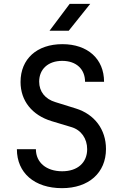

<svg xmlns="http://www.w3.org/2000/svg" viewBox="-20 -970 640 1000"><path d="M338 -810 450 -950H343L238 -810ZM303 10C442 10 532 -70 532 -194C532 -296 472 -375 375 -405L269 -438C215 -454 184 -493 184 -545C184 -610 231 -653 304 -653C377 -653 423 -610 423 -544H522C522 -663 437 -740 305 -740C172 -740 87 -663 87 -543C87 -445 147 -370 249 -339L352 -308C403 -293 434 -248 434 -193C434 -123 384 -78 304 -78C221 -78 167 -124 167 -193H68C68 -69 160 10 303 10Z"/></svg>

Font: Tekne LDO Medium
Style: Regular
Weight: 500
Monospace: yes
Designer: Alessio Laiso, Mario Rullo, Paolo Rosset
Foundry: Alessio Laiso
Version: Version 1.000;hotconv 1.0.109;makeotfexe 2.5.65596